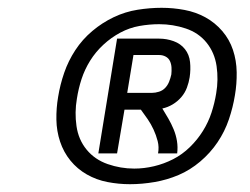

<svg xmlns="http://www.w3.org/2000/svg" viewBox="-20 -921 640 492"><path d="M232 -528 280 -822H388Q407 -822 425 -815.5Q443 -809 454 -795Q465 -781 467 -762Q469 -743 466 -723Q464 -710 459 -696.5Q454 -683 444.5 -672Q435 -661 422.5 -653.5Q410 -646 396 -643Q404 -630 411.5 -617Q419 -604 425 -589.5Q431 -575 433.5 -559.5Q436 -544 434 -528H385Q388 -544 384 -559.5Q380 -575 373.5 -589Q367 -603 358.5 -615.5Q350 -628 341 -640H299L280 -528ZM306 -683H369Q378 -683 387.5 -686Q397 -689 403.5 -696Q410 -703 413.5 -712Q417 -721 419 -730Q420 -739 419.5 -748Q419 -757 415.5 -764.5Q412 -772 404.5 -776Q397 -780 388 -780H322ZM313 -449Q284 -449 255.5 -454.5Q227 -460 202.5 -474Q178 -488 160.5 -509.5Q143 -531 134 -558Q125 -585 124.5 -614.5Q124 -644 129 -673Q134 -704 144.5 -734.5Q155 -765 173 -792.5Q191 -820 216.5 -841.5Q242 -863 271.5 -877Q301 -891 332.5 -896Q364 -901 394 -901Q424 -901 453 -895.5Q482 -890 506.5 -876.5Q531 -863 549.5 -841.5Q568 -820 577 -793Q586 -766 586.5 -736Q587 -706 582 -677Q577 -646 566.5 -615Q556 -584 537.5 -556.5Q519 -529 493 -507Q467 -485 437.5 -472.5Q408 -460 376 -454.5Q344 -449 313 -449ZM324 -489Q349 -489 374.5 -495Q400 -501 423.5 -513Q447 -525 466.5 -544Q486 -563 500 -585.5Q514 -608 522 -632.5Q530 -657 534 -682Q540 -717 535 -751.5Q530 -786 509.5 -811.5Q489 -837 456 -848Q423 -859 388 -859Q363 -859 337.5 -854.5Q312 -850 288.5 -837.5Q265 -825 245 -806.5Q225 -788 211 -765.5Q197 -743 189 -718.5Q181 -694 177 -668Q171 -633 176 -598Q181 -563 202 -537.5Q223 -512 256 -500.5Q289 -489 324 -489Z"/></svg>

Font: Iosevka Curly MdExObl
Style: Regular
Weight: 500
Width: 7
Italic angle: -9°
Monospace: yes
Designer: Belleve Invis
Foundry: Belleve Invis
Version: Version 11.1.0; ttfautohint (v1.8.3)